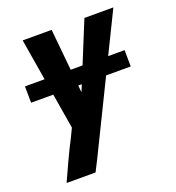

<svg xmlns="http://www.w3.org/2000/svg" viewBox="-133 -626 866 947"><g transform="rotate(-20 300.0 -152.5)"><path d="M207 215H55Q78 164 101.5 113.5Q125 63 151 13L173 -33L92 -520H244L277 -180L416 -520H568L237 156ZM549 -217H26L25 -303H548Z"/></g></svg>

Font: Iosevka Aile Heavy
Style: Italic
Weight: 900
Italic angle: -9°
Designer: Belleve Invis
Foundry: Belleve Invis
Version: Version 31.1.0; ttfautohint (v1.8.4)